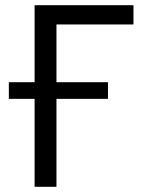

<svg xmlns="http://www.w3.org/2000/svg" viewBox="-20 -718 559 738"><path d="M113 0V-338H14V-402H113V-698H493V-624H197V-402H395V-338H197V0Z"/></svg>

Font: Anuphan
Style: Regular
Weight: 400
Designer: Mike Abbink, Paul van der Laan, Pieter van Rosmalen, Mint Tantisuwanna
Foundry: Bold Monday; Cadson Demak
Version: Version 3.002;hotconv 1.0.109;makeotfexe 2.5.65596